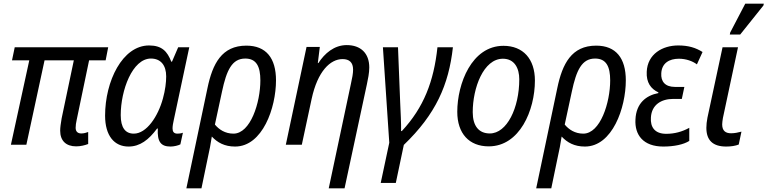

<svg xmlns="http://www.w3.org/2000/svg" viewBox="-20 -796 4221 1056"><path d="M399 9C423 9 447 3 465 -4V-70C455 -66 441 -62 427 -62C407 -62 396 -73 396 -93C396 -105 398 -121 402 -138L470 -464H561L575 -536H61L46 -464H141L40 0H125L225 -464H386L319 -145C314 -116 311 -94 311 -77C311 -22 343 9 399 9Z M687 10C750 10 798 -27 844 -89H848C844 -16 865 10 918 10C937 10 961 4 972 -2L986 -66C975 -62 965 -61 956 -61C936 -61 929 -72 929 -90C929 -103 932 -119 936 -137L1021 -536H960L926 -457H922C900 -513 871 -546 800 -546C653 -546 558 -349 558 -160C558 -49 609 10 687 10ZM716 -61C669 -61 644 -94 644 -163C644 -299 708 -474 810 -474C865 -474 894 -436 894 -376C894 -343 889 -301 876 -254C849 -155 786 -61 716 -61Z M1121 -311 1005 240H1088L1122 76C1132 31 1139 -4 1145 -45C1176 -12 1215 10 1273 10C1424 10 1498 -203 1498 -354C1498 -476 1444 -545 1335 -545C1200 -545 1149 -446 1121 -311ZM1264 -61C1218 -61 1184 -84 1162 -111L1201 -292C1226 -410 1256 -474 1329 -474C1391 -474 1412 -429 1412 -354C1412 -232 1358 -61 1264 -61Z M1910 -335 1788 240H1875L1998 -333C2004 -361 2011 -395 2011 -425C2011 -504 1963 -548 1887 -548C1818 -548 1765 -502 1731 -449H1728L1739 -538H1666L1552 0H1640L1694 -252C1727 -405 1797 -471 1864 -471C1901 -471 1922 -453 1922 -413C1922 -392 1917 -366 1910 -335Z M2074 210H2157L2201 1C2377 -168 2448 -329 2471 -536H2386C2366 -349 2311 -205 2190 -75H2186C2187 -115 2183 -184 2181 -232L2169 -536H2086L2121 -11Z M2668 9C2838 9 2922 -189 2922 -353C2922 -472 2857 -544 2749 -544C2574 -544 2495 -335 2495 -181C2495 -62 2560 9 2668 9ZM2674 -62C2613 -62 2580 -104 2580 -179C2580 -312 2639 -473 2746 -473C2811 -473 2836 -419 2836 -360C2836 -202 2768 -62 2674 -62Z M3045 -311 2929 240H3012L3046 76C3056 31 3063 -4 3069 -45C3100 -12 3139 10 3197 10C3348 10 3422 -203 3422 -354C3422 -476 3368 -545 3259 -545C3124 -545 3073 -446 3045 -311ZM3188 -61C3142 -61 3108 -84 3086 -111L3125 -292C3150 -410 3180 -474 3253 -474C3315 -474 3336 -429 3336 -354C3336 -232 3282 -61 3188 -61Z M3628 10C3687 10 3740 -1 3771 -21V-93C3731 -71 3689 -60 3644 -60C3582 -60 3556 -96 3560 -150C3564 -220 3617 -252 3683 -252H3730L3744 -318H3692C3638 -318 3614 -348 3617 -393C3620 -449 3661 -473 3714 -473C3753 -473 3789 -460 3813 -442L3844 -510C3807 -533 3768 -546 3710 -546C3624 -546 3541 -499 3537 -401C3534 -342 3560 -307 3601 -288V-284C3533 -271 3479 -228 3475 -139C3470 -54 3518 10 3628 10Z M3994 -606H4051L4179 -766L4181 -776H4079L3996 -617ZM3974 10C4002 10 4025 6 4043 -1L4058 -72C4039 -67 4021 -63 4001 -63C3971 -63 3952 -76 3952 -112C3952 -122 3954 -133 3956 -147L4039 -536H3954L3871 -149C3867 -128 3865 -110 3865 -93C3865 -26 3899 10 3974 10Z"/></svg>

Font: Noto Sans SemiCondensed
Style: Italic
Weight: 400
Width: 4
Italic angle: -12°
Designer: Monotype Design Team
Foundry: Monotype Imaging Inc.
Version: Version 2.013